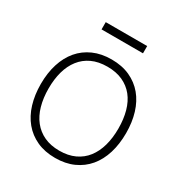

<svg xmlns="http://www.w3.org/2000/svg" viewBox="-168 -825 910 963"><g transform="rotate(30 287.0 -343.5)"><path d="M167 -702H407V-660H167ZM287 15Q227 15 181 -6Q135 -27 103.5 -65Q72 -103 56 -155.5Q40 -208 40 -271Q40 -335 56.5 -387.2Q73 -439.5 104.5 -476.8Q136 -514 182 -534.5Q228 -555 287 -555Q347.5 -555 393.5 -534Q439.5 -513 470.8 -475.5Q502 -438 518 -385.8Q534 -333.5 534 -271Q534 -207 517.8 -154.2Q501.5 -101.5 470 -64Q438.5 -26.5 392.5 -5.8Q346.5 15 287 15ZM287 -27Q338 -27 376 -44.8Q414 -62.5 439 -94.8Q464 -127 476.5 -171.8Q489 -216.5 489 -271Q489 -326 476.5 -370.8Q464 -415.5 438.8 -447Q413.5 -478.5 375.5 -495.8Q337.5 -513 287 -513Q235.5 -513 197.5 -495.2Q159.5 -477.5 134.5 -445.2Q109.5 -413 97.2 -368.8Q85 -324.5 85 -271Q85 -216 97.8 -171Q110.5 -126 136 -94Q161.5 -62 199.2 -44.5Q237 -27 287 -27Z"/></g></svg>

Font: Vela Sans ExtLt
Style: Regular
Weight: 200
Designer: Principal design: Mikhail Sharanda - project Manrope.
Design modification: Ravid Balaliev
Foundry: Mikhail Sharanda
Version: Version 1.001